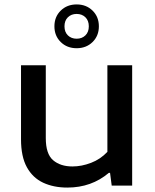

<svg xmlns="http://www.w3.org/2000/svg" viewBox="-20 -839 700 868"><path d="M284.5 9Q222.5 9 175.2 -13Q128 -35 101.5 -83Q75 -131 75 -209V-544H187V-215Q187 -143 220 -114.8Q253 -86.5 307.5 -86.5Q349 -86.5 391.5 -102.8Q434 -119 465.5 -152.5V-544H577.5V0H485L477.5 -57.5H472Q393.5 9 284.5 9ZM326.5 -621Q283 -621 254.5 -649Q226 -677 226 -720Q226 -763 254.5 -791Q283 -819 326.5 -819Q370 -819 398.5 -791Q427 -763 427 -720Q427 -677 398.5 -649Q370 -621 326.5 -621ZM326.5 -664Q350.5 -664 366 -679Q381.5 -694 381.5 -720Q381.5 -746 366 -761Q350.5 -776 326.5 -776Q302.5 -776 287 -761Q271.5 -746 271.5 -720Q271.5 -694 287 -679Q302.5 -664 326.5 -664Z"/></svg>

Font: Encode Sans Exp Md
Style: Regular
Weight: 500
Width: 7
Designer: Multiple Designers
Foundry: Impallari Type
Version: Version 3.002; ttfautohint (v1.8.3) -l 8 -r 50 -G 200 -x 14 